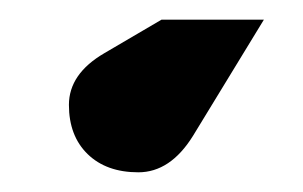

<svg xmlns="http://www.w3.org/2000/svg" viewBox="-20 8 308 195"><path d="M176 146Q153 183 120.5 183Q88 183 69 164.5Q50 146 50 114.5Q50 83 86 62L144 28H248Z"/></svg>

Font: Wendy One
Style: Regular
Weight: 400
Designer: Alejandro Inler
Foundry: Alejandro Inler
Version: 1.001